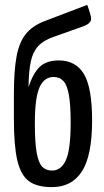

<svg xmlns="http://www.w3.org/2000/svg" viewBox="-20 -758 425 788"><path d="M97 -401Q117 -460 144.5 -485Q172 -510 221 -510Q291 -510 324.5 -454Q358 -398 358 -264Q358 -120 316.5 -55Q275 10 193 10Q131 10 98 -15Q65 -40 51 -100Q37 -160 37 -272V-370Q37 -468 48 -526.5Q59 -585 86 -618.5Q113 -652 162 -671L338 -738Q354 -694 354 -681Q354 -661 319 -649L198 -606Q158 -592 136.5 -568.5Q115 -545 106.5 -506Q98 -467 97 -401ZM123 -252Q123 -173 130.5 -131.5Q138 -90 153 -74Q168 -58 194 -58Q231 -58 250.5 -101Q270 -144 270 -254Q270 -326 263 -367Q256 -408 240.5 -425Q225 -442 200 -442Q161 -442 142 -399Q123 -356 123 -252Z"/></svg>

Font: Yanone Kaffeesatz
Style: Regular
Weight: 400
Designer: Yanone (Cyrillic: Daniel Pouzeot & Huerta Tipografica)
Foundry: Yanone
Version: Version 1.100;PS 001.100;hotconv 1.0.70;makeotf.lib2.5.58329